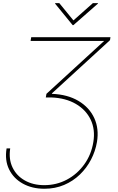

<svg xmlns="http://www.w3.org/2000/svg" viewBox="-20 -959 733 1195"><path d="M21 -35.2H43.5Q33.2 31.2 57.9 83Q82.5 134.8 134.3 164.1Q186 193.4 255.4 193.4Q331.5 193.4 396 159.2Q460.4 125 504.4 64.2Q548.3 3.4 561 -75.2Q573.7 -152.8 544.4 -214.1Q515.1 -275.4 451.9 -312.3Q388.7 -349.1 299.3 -352.5H265.1L269 -375L643.1 -717.8L640.1 -704.1H170.4L174.3 -727.5H667.5L664.6 -709L303.2 -377.9V-375Q400.9 -371.1 468.5 -330.8Q536.1 -290.5 566.7 -224.1Q597.2 -157.7 583.5 -75.2Q573.7 -18.1 546.6 34.2Q519.5 86.4 477.1 127.4Q434.6 168.5 378.9 192.1Q323.2 215.8 256.3 215.8Q179.7 215.8 122.1 183.8Q64.5 151.9 36.6 95.2Q8.8 38.6 21 -35.2ZM349.1 -939.5 437 -832 558.1 -939.5H590.3L589.4 -936.5L437 -802.7H432.1L322.8 -936.5L323.7 -939.5Z"/></svg>

Font: Inter Tight Thin
Style: Italic
Weight: 250
Italic angle: -9.39999°
Designer: Rasmus Andersson
Foundry: rsms
Version: Version 3.004